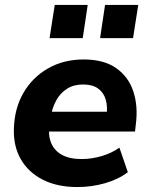

<svg xmlns="http://www.w3.org/2000/svg" viewBox="-20 -744 603 775"><path d="M293 11Q211 11 153 -18.5Q95 -48 64.5 -100.5Q34 -153 36 -223Q38 -306 74.5 -369Q111 -432 174 -468Q237 -504 318 -504Q399 -504 449 -469Q499 -434 518.5 -374Q538 -314 528 -240L525 -213H158L170 -293H425L410 -278Q415 -315 406.5 -343Q398 -371 375.5 -387Q353 -403 315 -403Q278 -403 251 -386Q224 -369 208 -340.5Q192 -312 186 -278L181 -245Q173 -200 186 -168Q199 -136 230 -119Q261 -102 309 -102Q350 -102 390.5 -114Q431 -126 462 -148L496 -49Q458 -20 404 -4.5Q350 11 293 11ZM384 -590 404 -724H538L517 -590ZM180 -590 201 -724H334L314 -590Z"/></svg>

Font: Nunito Sans 11pt ExtraBold
Style: Italic
Weight: 800
Italic angle: -9°
Version: Version 3.101;gftools[0.9.27]